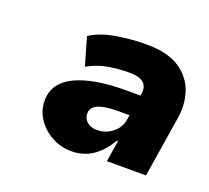

<svg xmlns="http://www.w3.org/2000/svg" viewBox="-67 -798 518 475"><g transform="rotate(20 191.5 -560.0)"><path d="M161 -404Q132 -404 108 -417.5Q84 -431 70 -452.5Q56 -474 56 -499Q56 -546 103.5 -569Q151 -592 237 -592H288L280 -537H237Q215 -537 199 -534Q183 -531 174.5 -524Q166 -517 166 -506Q166 -493 175.5 -484Q185 -475 202 -475Q219 -475 232 -482Q245 -489 253.5 -500Q262 -511 264 -526L275 -594Q279 -615 268 -625.5Q257 -636 230 -636Q203 -636 175.5 -631.5Q148 -627 121 -612L100 -685Q125 -702 165 -709Q205 -716 245 -716Q301 -716 332.5 -695.5Q364 -675 375.5 -641.5Q387 -608 380 -568L355 -411H252L261 -467H258Q239 -435 215 -419.5Q191 -404 161 -404Z"/></g></svg>

Font: Nunito Sans 12pt Black
Style: Italic
Weight: 900
Italic angle: -9°
Designer: Vernon Adams
Foundry: Vernon Adams
Version: Version 3.101;gftools[0.9.27]